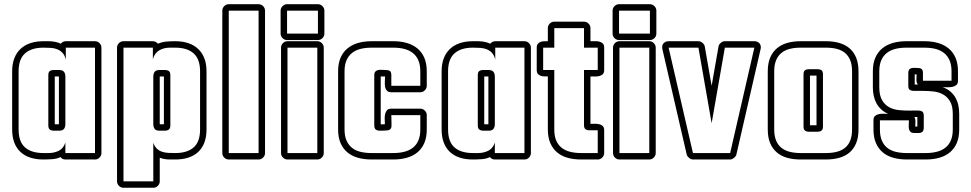

<svg xmlns="http://www.w3.org/2000/svg" viewBox="-20 -719 4560 902"><path d="M265.6 -513.7Q269.5 -519 275.9 -522.2Q282.2 -525.4 289.1 -525.4H426.3Q438.5 -525.4 447.5 -516.4Q456.5 -507.3 456.5 -495.1V0Q456.5 12.2 447.5 21.2Q438.5 30.3 426.3 30.3H287.1Q272.9 30.3 264.2 19Q247.1 27.3 225.1 28.8Q203.1 30.3 184.1 30.3Q149.9 30.3 122.6 21.5Q95.2 12.7 76.2 -5.1Q57.1 -22.9 47.1 -49.3Q37.1 -75.7 37.1 -110.8V-383.8Q37.1 -418.9 47.4 -445.3Q57.6 -471.7 76.7 -489.5Q95.7 -507.3 122.8 -516.4Q149.9 -525.4 184.1 -525.4H208Q222.7 -525.4 237.3 -522.7Q252 -520 265.6 -513.7ZM237.3 -359.9V-135.3H256.8V-359.9ZM426.3 -495.1H289.1V-439Q284.2 -459.5 273.7 -470.7Q263.2 -481.9 249 -487.5Q234.9 -493.2 218.3 -494.1Q201.7 -495.1 184.1 -495.1Q127.9 -495.1 97.7 -468.3Q67.4 -441.4 67.4 -383.8V-110.8Q67.4 -52.7 97.7 -26.4Q127.9 0 184.1 0H208Q234.9 0 256.6 -11Q278.3 -22 287.1 -49.3V0H426.3ZM207 -365.2Q207 -379.9 213.6 -385Q220.2 -390.1 234.4 -390.1H257.3Q273.9 -390.1 280.5 -381.8Q287.1 -373.5 287.1 -357.9V-137.2Q287.1 -121.6 280.5 -113.3Q273.9 -105 257.3 -105H234.4Q221.2 -105 214.1 -110.4Q207 -115.7 207 -129.9Z M721.7 -513.7Q742.2 -522 761.7 -523.7Q781.2 -525.4 803.2 -525.4Q837.4 -525.4 864.5 -516.4Q891.6 -507.3 910.6 -489.5Q929.7 -471.7 939.9 -445.3Q950.2 -418.9 950.2 -383.8V-110.8Q950.2 -75.7 940.2 -49.3Q930.2 -22.9 911.1 -5.1Q892.1 12.7 864.7 21.5Q837.4 30.3 803.2 30.3H777.8Q765.6 30.3 753.7 28.3Q741.7 26.4 730.5 22V132.8Q730.5 145 721.4 154.1Q712.4 163.1 700.2 163.1H560.1Q547.9 163.1 538.8 154.1Q529.8 145 529.8 132.8V-495.1Q529.8 -507.3 538.8 -516.4Q547.9 -525.4 560.1 -525.4H698.2Q705.1 -525.4 711.4 -522.2Q717.8 -519 721.7 -513.7ZM730.5 -135.3H750V-359.9H730.5ZM700.2 -47.9Q707 -29.8 717.8 -20Q728.5 -10.3 741.9 -5.9Q755.4 -1.5 771 -0.7Q786.6 0 803.2 0Q859.4 0 889.6 -26.4Q919.9 -52.7 919.9 -110.8V-383.8Q919.9 -441.4 889.6 -468.3Q859.4 -495.1 803.2 -495.1H777.8Q749.5 -495.1 727.8 -482.4Q706.1 -469.7 698.2 -440.9V-495.1H560.1V132.8H700.2ZM729 -105Q712.9 -105 706.5 -113.5Q700.2 -122.1 700.2 -137.2V-357.9Q700.2 -373 706.5 -381.6Q712.9 -390.1 729 -390.1H752.9Q767.1 -390.1 773.7 -385Q780.3 -379.9 780.3 -365.2V-129.9Q780.3 -115.7 773.2 -110.4Q766.1 -105 752.9 -105Z M1225.1 0Q1225.1 12.2 1216.1 21.2Q1207 30.3 1194.8 30.3H1054.7Q1042.5 30.3 1033.4 21.2Q1024.4 12.2 1024.4 0V-668.9Q1024.4 -681.2 1033.4 -690.2Q1042.5 -699.2 1054.7 -699.2H1194.8Q1207 -699.2 1216.1 -690.2Q1225.1 -681.2 1225.1 -668.9ZM1194.8 -668.9H1054.7V0H1194.8Z M1501 0Q1501 12.2 1491.9 21.2Q1482.9 30.3 1470.7 30.3H1330.6Q1318.4 30.3 1309.3 21.2Q1300.3 12.2 1300.3 0V-495.1Q1300.3 -507.3 1309.3 -516.4Q1318.4 -525.4 1330.6 -525.4H1470.7Q1482.9 -525.4 1491.9 -516.4Q1501 -507.3 1501 -495.1ZM1328.6 -530.8Q1316.4 -530.8 1307.4 -539.8Q1298.3 -548.8 1298.3 -561V-668.9Q1298.3 -681.2 1307.4 -690.2Q1316.4 -699.2 1328.6 -699.2H1473.6Q1485.8 -699.2 1494.9 -690.2Q1503.9 -681.2 1503.9 -668.9V-561Q1503.9 -548.8 1494.9 -539.8Q1485.8 -530.8 1473.6 -530.8ZM1470.7 -495.1H1330.6V0H1470.7ZM1473.6 -561V-668.9H1328.6V-561Z M1768.6 -359.9V-134.8H1772.9Q1776.9 -134.8 1780.5 -135Q1784.2 -135.3 1788.1 -135.3Q1788.1 -144.5 1787.4 -157Q1786.6 -169.4 1788.8 -180.9Q1791 -192.4 1797.4 -200.4Q1803.7 -208.5 1818.4 -208.5H1954.6Q1966.8 -208.5 1975.8 -199.5Q1984.9 -190.4 1984.9 -178.2V-110.8Q1984.9 -73.7 1973.4 -47.1Q1961.9 -20.5 1940.9 -3.2Q1919.9 14.2 1891.1 22.2Q1862.3 30.3 1827.6 30.3H1725.6Q1690.9 30.3 1661.9 22.2Q1632.8 14.2 1612.1 -3.2Q1591.3 -20.5 1579.8 -47.1Q1568.4 -73.7 1568.4 -110.8V-383.8Q1568.4 -420.9 1579.8 -447.5Q1591.3 -474.1 1612.3 -491.5Q1633.3 -508.8 1662.1 -517.1Q1690.9 -525.4 1725.6 -525.4H1827.6Q1862.3 -525.4 1891.1 -517.1Q1919.9 -508.8 1940.9 -491.5Q1961.9 -474.1 1973.4 -447.5Q1984.9 -420.9 1984.9 -383.8V-315.9Q1984.9 -303.7 1975.8 -294.7Q1966.8 -285.6 1954.6 -285.6H1818.4Q1803.7 -285.6 1797.1 -293.7Q1790.5 -301.8 1788.8 -313.5Q1787.1 -325.2 1788.1 -337.9Q1789.1 -350.6 1789.1 -359.9ZM1738.3 -365.2Q1738.3 -377.4 1743.4 -382.8Q1748.5 -388.2 1756.3 -389.9Q1764.2 -391.6 1773.4 -390.9Q1782.7 -390.1 1791.5 -390.1Q1805.7 -390.1 1812 -385.3Q1818.4 -380.4 1818.4 -365.2V-315.9H1954.6V-383.8Q1954.6 -414.6 1945.3 -435.8Q1936 -457 1919.2 -470.2Q1902.3 -483.4 1879.2 -489.3Q1856 -495.1 1827.6 -495.1H1725.6Q1697.3 -495.1 1673.8 -489.3Q1650.4 -483.4 1633.8 -470.2Q1617.2 -457 1607.9 -435.8Q1598.6 -414.6 1598.6 -383.8V-110.8Q1598.6 -80.1 1607.9 -58.8Q1617.2 -37.6 1633.8 -24.4Q1650.4 -11.2 1673.8 -5.6Q1697.3 0 1725.6 0H1827.6Q1856 0 1879.2 -5.9Q1902.3 -11.7 1919.2 -24.7Q1936 -37.6 1945.3 -58.8Q1954.6 -80.1 1954.6 -110.8V-178.2H1818.4Q1818.4 -152.3 1819.3 -137.7Q1820.3 -123 1816.4 -115.7Q1812.5 -108.4 1801.3 -106.7Q1790 -105 1765.6 -105Q1752.4 -105 1745.4 -110.4Q1738.3 -115.7 1738.3 -129.9Z M2283.2 -513.7Q2287.1 -519 2293.5 -522.2Q2299.8 -525.4 2306.6 -525.4H2443.8Q2456.1 -525.4 2465.1 -516.4Q2474.1 -507.3 2474.1 -495.1V0Q2474.1 12.2 2465.1 21.2Q2456.1 30.3 2443.8 30.3H2304.7Q2290.5 30.3 2281.7 19Q2264.6 27.3 2242.7 28.8Q2220.7 30.3 2201.7 30.3Q2167.5 30.3 2140.1 21.5Q2112.8 12.7 2093.8 -5.1Q2074.7 -22.9 2064.7 -49.3Q2054.7 -75.7 2054.7 -110.8V-383.8Q2054.7 -418.9 2064.9 -445.3Q2075.2 -471.7 2094.2 -489.5Q2113.3 -507.3 2140.4 -516.4Q2167.5 -525.4 2201.7 -525.4H2225.6Q2240.2 -525.4 2254.9 -522.7Q2269.5 -520 2283.2 -513.7ZM2254.9 -359.9V-135.3H2274.4V-359.9ZM2443.8 -495.1H2306.6V-439Q2301.8 -459.5 2291.3 -470.7Q2280.8 -481.9 2266.6 -487.5Q2252.4 -493.2 2235.8 -494.1Q2219.2 -495.1 2201.7 -495.1Q2145.5 -495.1 2115.2 -468.3Q2085 -441.4 2085 -383.8V-110.8Q2085 -52.7 2115.2 -26.4Q2145.5 0 2201.7 0H2225.6Q2252.4 0 2274.2 -11Q2295.9 -22 2304.7 -49.3V0H2443.8ZM2224.6 -365.2Q2224.6 -379.9 2231.2 -385Q2237.8 -390.1 2252 -390.1H2274.9Q2291.5 -390.1 2298.1 -381.8Q2304.7 -373.5 2304.7 -357.9V-137.2Q2304.7 -121.6 2298.1 -113.3Q2291.5 -105 2274.9 -105H2252Q2238.8 -105 2231.7 -110.4Q2224.6 -115.7 2224.6 -129.9Z M2753.9 -137.2Q2762.7 -137.2 2773.9 -137.5Q2785.2 -137.7 2794.9 -135.5Q2804.7 -133.3 2811.5 -127Q2818.4 -120.6 2818.4 -106.9V0Q2818.4 12.2 2809.3 21.2Q2800.3 30.3 2788.1 30.3H2710Q2675.3 30.3 2646.5 22.2Q2617.7 14.2 2597.2 -3.2Q2576.7 -20.5 2565.2 -47.1Q2553.7 -73.7 2553.7 -110.8V-359.9Q2545.4 -359.9 2536.1 -360.1Q2526.9 -360.4 2519.3 -363.3Q2511.7 -366.2 2506.6 -372.3Q2501.5 -378.4 2501.5 -390.1V-495.1Q2501.5 -506.8 2506.6 -512.9Q2511.7 -519 2519.3 -522Q2526.9 -524.9 2536.1 -525.1Q2545.4 -525.4 2553.7 -525.4V-586.9Q2553.7 -599.1 2562.7 -608.2Q2571.8 -617.2 2584 -617.2H2723.6Q2735.8 -617.2 2744.9 -608.2Q2753.9 -599.1 2753.9 -586.9V-525.4Q2762.7 -525.4 2773.9 -525.6Q2785.2 -525.9 2794.9 -523.7Q2804.7 -521.5 2811.5 -515.1Q2818.4 -508.8 2818.4 -495.1V-390.1Q2818.4 -376.5 2811.5 -370.1Q2804.7 -363.8 2794.9 -361.6Q2785.2 -359.4 2773.9 -359.6Q2762.7 -359.9 2753.9 -359.9ZM2584 -586.9V-495.1H2531.7V-390.1H2584V-110.8Q2584 -80.1 2593 -58.8Q2602.1 -37.6 2618.7 -24.7Q2635.3 -11.7 2658.4 -5.9Q2681.6 0 2710 0H2788.1V-106.9H2750Q2737.3 -106.9 2730.5 -112.1Q2723.6 -117.2 2723.6 -130.9V-390.1H2788.1V-495.1H2723.6V-586.9Z M3060.5 0Q3060.5 12.2 3051.5 21.2Q3042.5 30.3 3030.3 30.3H2890.1Q2877.9 30.3 2868.9 21.2Q2859.9 12.2 2859.9 0V-495.1Q2859.9 -507.3 2868.9 -516.4Q2877.9 -525.4 2890.1 -525.4H3030.3Q3042.5 -525.4 3051.5 -516.4Q3060.5 -507.3 3060.5 -495.1ZM2888.2 -530.8Q2876 -530.8 2866.9 -539.8Q2857.9 -548.8 2857.9 -561V-668.9Q2857.9 -681.2 2866.9 -690.2Q2876 -699.2 2888.2 -699.2H3033.2Q3045.4 -699.2 3054.4 -690.2Q3063.5 -681.2 3063.5 -668.9V-561Q3063.5 -548.8 3054.4 -539.8Q3045.4 -530.8 3033.2 -530.8ZM3030.3 -495.1H2890.1V0H3030.3ZM3033.2 -561V-668.9H2888.2V-561Z M3261.2 -525.4Q3271 -525.4 3280.3 -517.6Q3289.6 -509.8 3291 -500.5L3323.2 -315.9L3355.5 -500.5Q3356.9 -509.8 3366.2 -517.6Q3375.5 -525.4 3385.3 -525.4H3523.9Q3536.6 -525.4 3545.4 -517.8Q3554.2 -510.3 3554.2 -497.1Q3554.2 -494.6 3554 -492.7Q3553.7 -490.7 3553.2 -488.3L3439.5 6.8Q3437.5 15.1 3428.2 22.7Q3418.9 30.3 3410.2 30.3H3235.4Q3226.6 30.3 3217.3 22.7Q3208 15.1 3206.1 6.8L3091.8 -488.3Q3091.3 -490.7 3091.1 -492.7Q3090.8 -494.6 3090.8 -497.1Q3090.8 -510.3 3099.6 -517.8Q3108.4 -525.4 3121.1 -525.4ZM3121.1 -495.1 3235.4 0H3410.2L3523.9 -495.1H3385.3L3323.2 -140.1L3261.2 -495.1Z M3586.9 -383.8Q3586.9 -420.9 3597.9 -447.5Q3608.9 -474.1 3629.2 -491.5Q3649.4 -508.8 3677.7 -517.1Q3706.1 -525.4 3741.2 -525.4H3859.9Q3895 -525.4 3923.3 -517.1Q3951.7 -508.8 3971.7 -491.5Q3991.7 -474.1 4002.4 -447.3Q4013.2 -420.4 4013.2 -383.8V-110.8Q4013.2 -73.7 4002.4 -47.1Q3991.7 -20.5 3971.7 -3.2Q3951.7 14.2 3923.3 22.2Q3895 30.3 3859.9 30.3H3741.2Q3706.1 30.3 3677.7 22.2Q3649.4 14.2 3629.2 -3.2Q3608.9 -20.5 3597.9 -47.1Q3586.9 -73.7 3586.9 -110.8ZM3815.9 -130.4V-363.8H3785.2V-130.4ZM3617.2 -110.8Q3617.2 -80.1 3626 -58.8Q3634.8 -37.6 3650.9 -24.7Q3667 -11.7 3689.9 -5.9Q3712.9 0 3741.2 0H3859.9Q3888.7 0 3911.4 -5.9Q3934.1 -11.7 3950 -24.7Q3965.8 -37.6 3974.4 -58.8Q3982.9 -80.1 3982.9 -110.8V-383.8Q3982.9 -414.6 3974.4 -435.8Q3965.8 -457 3950 -470.2Q3934.1 -483.4 3911.4 -489.3Q3888.7 -495.1 3859.9 -495.1H3741.2Q3712.9 -495.1 3689.9 -489.3Q3667 -483.4 3650.9 -470.2Q3634.8 -457 3626 -435.8Q3617.2 -414.6 3617.2 -383.8ZM3846.2 -125Q3846.2 -110.8 3839.4 -105.5Q3832.5 -100.1 3818.8 -100.1H3782.2Q3768.6 -100.1 3761.7 -105.5Q3754.9 -110.8 3754.9 -125V-370.1Q3754.9 -384.3 3762 -389.2Q3769 -394 3782.2 -394H3818.8Q3832 -394 3839.1 -389.2Q3846.2 -384.3 3846.2 -370.1Z M4292 -321.8Q4284.7 -332 4285.4 -344.7Q4286.1 -357.4 4286.1 -369.1Q4283.7 -369.6 4281.7 -369.6Q4279.8 -369.6 4277.3 -369.6V-321.8ZM4152.3 -184.1Q4132.8 -192.9 4119.1 -205.8Q4105.5 -218.8 4096.9 -234.9Q4088.4 -251 4084.5 -269.8Q4080.6 -288.6 4080.6 -309.1V-383.8Q4080.6 -420.9 4092 -447.5Q4103.5 -474.1 4124.5 -491.5Q4145.5 -508.8 4174.3 -517.1Q4203.1 -525.4 4237.8 -525.4H4323.2Q4357.9 -525.4 4386.7 -517.1Q4415.5 -508.8 4436.5 -491.5Q4457.5 -474.1 4469 -447.5Q4480.5 -420.9 4480.5 -383.8V-339.8Q4480.5 -325.7 4472.7 -319.3Q4464.8 -313 4453.6 -310.8Q4442.4 -308.6 4430.2 -309.1Q4418 -309.6 4408.7 -309.6Q4429.7 -301.8 4444.6 -289.1Q4459.5 -276.4 4468.8 -260Q4478 -243.7 4482.2 -224.1Q4486.3 -204.6 4486.3 -183.1V-110.8Q4486.3 -73.7 4474.9 -47.1Q4463.4 -20.5 4442.4 -3.2Q4421.4 14.2 4392.6 22.2Q4363.8 30.3 4329.1 30.3H4240.2Q4205.6 30.3 4176.8 22.2Q4147.9 14.2 4127.2 -3.2Q4106.4 -20.5 4095 -47.1Q4083.5 -73.7 4083.5 -110.8V-153.8Q4083.5 -168 4090.8 -174.3Q4098.1 -180.7 4108.9 -182.9Q4119.6 -185.1 4131.6 -184.6Q4143.6 -184.1 4152.3 -184.1ZM4289.6 -124.5V-169.4H4275.9Q4281.2 -158.7 4280.5 -147.2Q4279.8 -135.7 4279.8 -124.5ZM4319.8 -119.1Q4319.8 -108.4 4316.2 -103Q4312.5 -97.7 4306.2 -95.7Q4299.8 -93.8 4292 -94Q4284.2 -94.2 4275.9 -94.2Q4262.7 -94.2 4257.1 -99.9Q4251.5 -105.5 4250 -114.3Q4248.5 -123 4249.3 -133.5Q4250 -144 4250 -153.8H4113.8V-110.8Q4113.8 -80.1 4122.8 -58.8Q4131.8 -37.6 4148.4 -24.4Q4165 -11.2 4188.5 -5.6Q4211.9 0 4240.2 0H4329.1Q4357.4 0 4380.6 -5.9Q4403.8 -11.7 4420.7 -24.7Q4437.5 -37.6 4446.8 -58.8Q4456.1 -80.1 4456.1 -110.8V-183.1Q4456.1 -222.2 4442.6 -243.9Q4429.2 -265.6 4408.7 -276.4Q4388.2 -287.1 4363.5 -289.6Q4338.9 -292 4316.2 -292Q4293.5 -292 4276.1 -292Q4258.8 -292 4252.9 -297.9Q4249 -301.3 4248 -306.2Q4247.1 -311 4247.1 -315.9V-376Q4247.1 -386.2 4250.7 -391.4Q4254.4 -396.5 4260.3 -398.4Q4266.1 -400.4 4273.7 -400.1Q4281.2 -399.9 4289.1 -399.9Q4302.7 -399.9 4309.3 -395Q4315.9 -390.1 4315.9 -376V-339.8H4450.2V-383.8Q4450.2 -414.6 4440.9 -435.8Q4431.6 -457 4414.8 -470.2Q4397.9 -483.4 4374.8 -489.3Q4351.6 -495.1 4323.2 -495.1H4237.8Q4209.5 -495.1 4186.3 -489.3Q4163.1 -483.4 4146.2 -470.2Q4129.4 -457 4120.1 -435.8Q4110.8 -414.6 4110.8 -383.8V-309.1Q4110.8 -270 4124.3 -247.8Q4137.7 -225.6 4158.2 -214.8Q4178.7 -204.1 4203.4 -201.7Q4228 -199.2 4250.7 -199.5Q4273.4 -199.7 4290.8 -199.7Q4308.1 -199.7 4314 -193.8Q4317.9 -189.9 4318.8 -184.8Q4319.8 -179.7 4319.8 -174.8Z"/></svg>

Font: Akaash Gobhi Outlined
Style: Regular
Weight: 400
Designer: Kulbir Singh Thind, MD
Foundry: Punjab Online
Version: Version 1.200